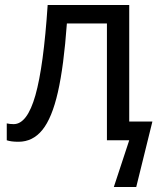

<svg xmlns="http://www.w3.org/2000/svg" viewBox="-20 -556 627 761"><path d="M492.2 -74.2H584L520 185.1H431.2L492.2 0H403.8V-462.9H245.1Q232.9 -293.9 209.5 -190.9Q186 -87.9 147.9 -41Q109.9 5.9 53.2 5.9Q23.9 5.9 6.8 0V-66.9Q19 -64 34.2 -64Q87.9 -64 120.4 -178.5Q152.8 -293 168.9 -536.1H492.2Z"/></svg>

Font: Kurinto Seri
Style: Regular
Weight: 400
Designer: Kurinto was developed by Clint Goss from a range of fonts that are compatible with the SIL Open Font License Version 1.1
Foundry: Clinton F. Goss
Version: Version 2.196; July 25, 2020